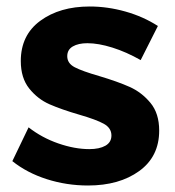

<svg xmlns="http://www.w3.org/2000/svg" viewBox="-20 -565 539 591"><path d="M249 -432Q221 -432 204 -422Q187 -412 187 -392Q187 -370 210 -358Q233 -346 285 -331Q342 -314 379 -297.5Q416 -281 443 -248.5Q470 -216 470 -163Q470 -83 408.5 -38.5Q347 6 251 6Q185 6 124 -13.5Q63 -33 18 -69L68 -173Q109 -141 159.5 -123.5Q210 -106 255 -106Q286 -106 304.5 -116.5Q323 -127 323 -148Q323 -171 299.5 -184Q276 -197 224 -212Q169 -228 132.5 -244Q96 -260 70 -292.5Q44 -325 44 -377Q44 -457 104 -501Q164 -545 256 -545Q311 -545 366 -529.5Q421 -514 466 -485L413 -380Q369 -405 326 -418.5Q283 -432 249 -432Z"/></svg>

Font: Montserrat arm2 SemiBold
Style: Regular
Weight: 600
Designer: Julieta Ulanovsky
Foundry: Julieta Ulanovsky
Version: Version 6.000